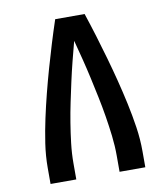

<svg xmlns="http://www.w3.org/2000/svg" viewBox="-82 -805 765 874"><g transform="rotate(-10 300.0 -367.5)"><path d="M81 0V-74Q81 -130 89.5 -186.5Q98 -243 110 -298.5Q122 -354 136 -409Q150 -464 165.5 -518.5Q181 -573 197.5 -627Q214 -681 232 -735H368Q386 -681 402.5 -627Q419 -573 434.5 -518.5Q450 -464 464 -409Q478 -354 490 -298.5Q502 -243 510.5 -186.5Q519 -130 519 -74V0H400V-74Q400 -120 394.5 -166.5Q389 -213 381.5 -259Q374 -305 364.5 -350.5Q355 -396 345 -441.5Q335 -487 323.5 -532.5Q312 -578 300 -623Q288 -578 276.5 -532.5Q265 -487 255 -441.5Q245 -396 235.5 -350.5Q226 -305 218.5 -259Q211 -213 205.5 -166.5Q200 -120 200 -74V0Z"/></g></svg>

Font: Iosevka Curly Extended
Style: Bold
Weight: 700
Width: 7
Monospace: yes
Designer: Belleve Invis
Foundry: Belleve Invis
Version: Version 11.1.0; ttfautohint (v1.8.3)